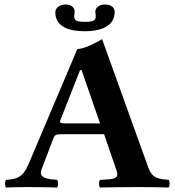

<svg xmlns="http://www.w3.org/2000/svg" viewBox="-20 -832 780 854"><path d="M165 -79 218 -218C223 -231 229 -235 253 -235H443L499 -72C511 -36 482 -35 444 -33C438 -33 431 -32 425 -32C419 -26 419 -4 425 2C462 1 557 0 596 0C637 0 693 1 730 2C736 -4 736 -26 730 -32C691 -36 658 -35 640 -86L434 -658C419 -649 359 -614 324 -614L107 -102C81 -40 51 -35 7 -32C1 -26 1 -4 7 2C44 1 62 0 101 0C142 0 197 1 234 2C240 -4 240 -26 234 -32C196 -35 149 -38 165 -79ZM273 -283C251 -283 244 -286 248 -296L336 -520H343L425 -283ZM490 -779C490 -802 470 -812 445 -812C425 -812 404 -800 404 -780C404 -774 406 -767 406 -761C406 -741 396 -735 358 -735C319 -735 310 -740 310 -761C310 -765 312 -777 312 -781C312 -800 295 -812 272 -812C248 -812 226 -799 226 -777C226 -712 289 -693 357 -693C424 -693 490 -713 490 -779Z"/></svg>

Font: Libertinus Serif
Style: Bold
Weight: 700
Designer: Philipp H. Poll, Khaled Hosny
Foundry: Caleb Maclennan
Version: Version 7.050;RELEASE